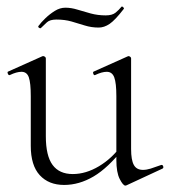

<svg xmlns="http://www.w3.org/2000/svg" viewBox="-20 -570 530 599"><path d="M180 7Q132 7 104 -23.5Q76 -54 76 -115V-270Q76 -311 70 -328.5Q64 -346 47 -346Q32 -346 11 -336Q7 -334 4.5 -340Q2 -346 6 -347L111 -394Q113 -395 115 -395Q117 -395 120 -393Q123 -391 123 -388V-145Q123 -84 144 -55.5Q165 -27 207 -27Q248 -27 289 -51.5Q330 -76 361 -119L366 -108Q317 -46 272 -19.5Q227 7 180 7ZM389 -388V-105Q389 -71 397.5 -55.5Q406 -40 426 -40Q437 -40 450 -44Q463 -48 482 -55Q487 -57 489 -51.5Q491 -46 487 -44L375 8Q373 9 371 9Q364 9 353.5 -11.5Q343 -32 343 -71V-270Q343 -311 336.5 -328.5Q330 -346 313 -346Q298 -346 277 -336Q273 -334 271 -340Q269 -346 273 -347L378 -394Q380 -395 381 -395Q383 -395 386 -393Q389 -391 389 -388ZM310 -522Q330 -522 340.5 -530.5Q351 -539 359 -549Q361 -551 364.5 -547.5Q368 -544 366 -542Q339 -507 322 -495.5Q305 -484 288 -484Q265 -484 244.5 -490.5Q224 -497 203 -503Q182 -509 156 -509Q136 -509 126.5 -500.5Q117 -492 107 -482Q105 -481 101.5 -483.5Q98 -486 100 -489Q108 -500 121.5 -513Q135 -526 151 -536Q167 -546 184 -546Q202 -546 221.5 -540Q241 -534 263 -528Q285 -522 310 -522Z"/></svg>

Font: Cormorant Infant Light
Style: Regular
Weight: 300
Designer: Christian Thalmann (Catharsis Fonts)
Foundry: Catharsis Fonts
Version: Version 4.001